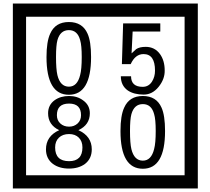

<svg xmlns="http://www.w3.org/2000/svg" viewBox="-20 -980 1195 1090"><path d="M1103 90H53V-960H1103ZM1028 15V-885H128V15ZM497 -656Q497 -442 371 -442Q244 -442 244 -656Q244 -744 265 -789Q294 -855 371 -855Q448 -855 477 -789Q497 -745 497 -656ZM444 -656Q444 -723 435 -752Q420 -809 371 -809Q322 -809 306 -752Q298 -723 298 -656Q298 -587 306 -553Q322 -488 371 -488Q419 -488 435 -554Q444 -587 444 -656ZM915 -580Q916 -531 880.5 -487Q845 -443 796 -443Q741 -443 706 -466Q666 -494 666 -547H724Q724 -487 790 -487Q824 -487 843 -517Q860 -544 860 -579Q860 -673 795 -673Q748 -673 722 -616H672L679 -847H890V-801H733L727 -677Q740 -689 753 -701Q772 -714 807 -714Q859 -714 889 -672Q915 -635 915 -580ZM501 -132Q501 -79 462 -49Q426 -23 372 -23Q317 -23 281 -49Q241 -79 241 -132Q241 -207 316 -241Q253 -271 253 -337Q253 -384 290 -411Q324 -435 372 -435Q419 -435 452 -410Q490 -383 490 -337Q490 -271 425 -241Q501 -207 501 -132ZM440 -326Q440 -392 372 -392Q303 -392 303 -326Q303 -297 322.5 -279Q342 -261 372 -261Q401 -261 420.5 -279Q440 -297 440 -326ZM448 -143Q448 -178 427.5 -198.5Q407 -219 372 -219Q336 -219 314.5 -198.5Q293 -178 293 -143Q293 -65 372 -65Q448 -65 448 -143ZM917 -236Q917 -22 791 -22Q664 -22 664 -236Q664 -324 685 -369Q714 -435 791 -435Q868 -435 897 -369Q917 -325 917 -236ZM864 -236Q864 -303 855 -332Q840 -389 791 -389Q742 -389 726 -332Q718 -303 718 -236Q718 -167 726 -133Q742 -68 791 -68Q839 -68 855 -134Q864 -167 864 -236Z"/></svg>

Font: Unicode BMP Fallback SIL
Style: Regular
Weight: 400
Foundry: NRSI, SIL International
Version: Version 5.1 Based on Unicode 5.1